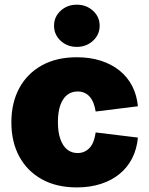

<svg xmlns="http://www.w3.org/2000/svg" viewBox="-20 -794 640 824"><path d="M310.1 10.3Q222.2 10.3 159.2 -24.9Q96.2 -60.1 62.5 -122.8Q28.8 -185.5 28.8 -269Q28.8 -352.5 62.5 -415.3Q96.2 -478 159.2 -513.2Q222.2 -548.3 310.1 -548.3Q366.7 -548.3 412.8 -533.4Q459 -518.6 493.2 -491Q527.3 -463.4 547.4 -424.6Q567.4 -385.7 571.8 -337.9L390.6 -315.4Q387.2 -336.4 380.9 -352.3Q374.5 -368.2 364.7 -379.2Q355 -390.1 342 -395.8Q329.1 -401.4 313 -401.4Q287.1 -401.4 268.3 -386.7Q249.5 -372.1 239 -342.8Q228.5 -313.5 228.5 -270Q228.5 -227.1 239 -197.3Q249.5 -167.5 268.3 -152.3Q287.1 -137.2 313 -137.2Q329.1 -137.2 342 -143.1Q355 -148.9 365 -159.9Q375 -170.9 381.3 -187.5Q387.7 -204.1 390.6 -225.6L571.8 -203.6Q567.4 -154.8 547.6 -115.5Q527.8 -76.2 493.9 -48.1Q460 -20 413.3 -4.9Q366.7 10.3 310.1 10.3ZM309.6 -592.8Q268.6 -592.8 240.2 -619.1Q211.9 -645.5 211.9 -683.6Q211.9 -721.7 240.2 -747.8Q268.6 -773.9 309.6 -773.9Q350.6 -773.9 379.2 -747.8Q407.7 -721.7 407.7 -683.6Q407.7 -645.5 379.2 -619.1Q350.6 -592.8 309.6 -592.8Z"/></svg>

Font: Inter 17pt Black
Style: Regular
Weight: 900
Version: Version 4.001;git-66647c0bb